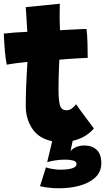

<svg xmlns="http://www.w3.org/2000/svg" viewBox="-30 -737 564 1032"><path d="M288.5 275Q249 275 220.8 270.5Q192.5 266 185 264L217 162.5Q228 167.5 252.8 171.2Q277.5 175 290 175Q381.5 175 381.5 144.5Q381.5 131 363.8 126Q346 121 321 121Q292 121 264.2 125.5Q236.5 130 223.5 135L250.5 22Q179 7.5 143.8 -45Q108.5 -97.5 108.5 -167Q108.5 -216.5 110.2 -264.2Q112 -312 114.2 -349.2Q116.5 -386.5 117.5 -404.5Q85 -401 52.8 -396.8Q20.5 -392.5 6 -389.5Q-0.5 -425.5 -3.8 -462Q-7 -498.5 -8.2 -524.8Q-9.5 -551 -9.5 -556.5Q20 -560 50.2 -562.2Q80.5 -564.5 117 -566Q116 -573 114.8 -596.2Q113.5 -619.5 112.5 -636.5Q112 -653.5 110.5 -671.2Q109 -689 108 -698.5L291.5 -717Q290.5 -704 290.5 -651Q290.5 -635.5 291 -616Q291.5 -596.5 292.5 -574.5Q310 -575.5 332.2 -576.8Q354.5 -578 367 -578.5Q396.5 -580.5 413 -580.8Q429.5 -581 435 -581Q439 -550.5 440.2 -506Q441.5 -461.5 441.5 -426Q436.5 -426 410 -424.5Q383.5 -423 358.5 -421.5Q341.5 -420.5 320.2 -418.8Q299 -417 289 -416Q288 -401.5 287 -374.2Q286 -347 285.2 -315.2Q284.5 -283.5 284.5 -254Q284.5 -203 291.5 -173.8Q298.5 -144.5 327 -144.5Q345 -144.5 357.5 -155Q370 -165.5 379 -176.5Q387 -164.5 401 -145.5Q415 -126.5 430.2 -106Q445.5 -85.5 457.8 -69.2Q470 -53 474.5 -47Q462 -30 433.5 -10.2Q405 9.5 360.5 20L349 76Q358 63 378 54Q398 45 424 45Q464 45 489.2 67.8Q514.5 90.5 514.5 140.5Q514.5 186.5 482.5 216.5Q450.5 246.5 398.8 260.8Q347 275 288.5 275Z"/></svg>

Font: Grandstander Black
Style: Regular
Weight: 900
Designer: Tyler Finck
Foundry: Etcetera Type Co
Version: Version 1.200; ttfautohint (v1.8.3)